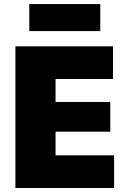

<svg xmlns="http://www.w3.org/2000/svg" viewBox="-20 -946 638 966"><path d="M57.5 0V-713H548.5V-548.5H259.5V-433H535V-283.5H259.5V-164.5H554V0ZM127.5 -789.5V-925.5H484.5V-789.5Z"/></svg>

Font: Commissioner ExtraBold
Style: Regular
Weight: 800
Designer: Kostas Bartsokas
Foundry: Kostas Bartsokas
Version: Version 1.000; ttfautohint (v1.8.3)